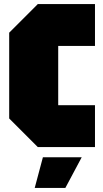

<svg xmlns="http://www.w3.org/2000/svg" viewBox="-20 -720 505 940"><path d="M25 -140V-560L165 -700H445V-495H265V-205H445V0H165ZM150 200 190 50H380L300 200Z"/></svg>

Font: Tektur Condensed Black
Style: Regular
Weight: 900
Width: 3
Designer: Adam Jagosz
Foundry: Adam Jagosz
Version: Version 1.005;gftools[0.9.30]